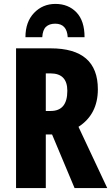

<svg xmlns="http://www.w3.org/2000/svg" viewBox="-20 -961 568 981"><path d="M239 -714Q480 -714 480 -505Q480 -377 381 -313L528 0H361L246 -274H214V0H62V-714ZM238 -586H214V-394H239Q324 -394 324 -497Q324 -586 238 -586ZM263 -941Q329 -941 370.5 -898Q412 -855 412 -771H326Q322 -840 262 -840Q232 -840 215 -824Q198 -808 196 -771H110Q110 -849 154 -895Q198 -941 263 -941Z"/></svg>

Font: Noto Sans ExtraCondensed ExtraBold
Style: Regular
Weight: 800
Width: 2
Designer: Monotype Design Team
Foundry: Monotype Imaging Inc.
Version: Version 2.013; ttfautohint (v1.8.4.7-5d5b)